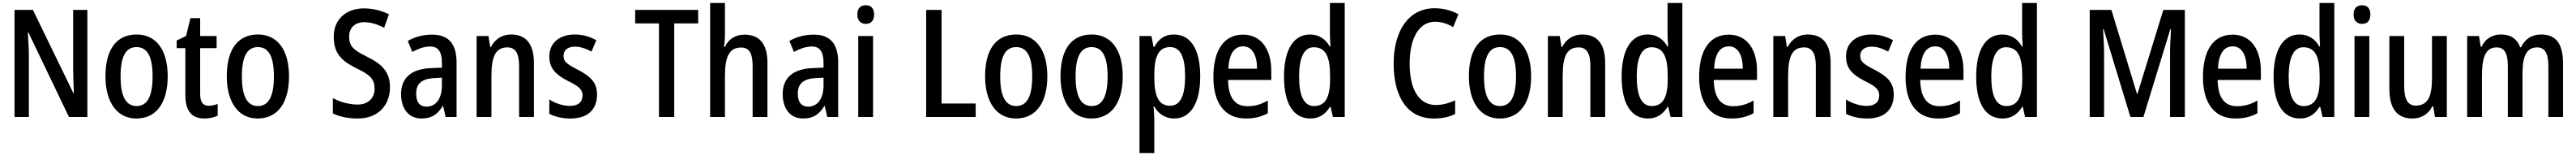

<svg xmlns="http://www.w3.org/2000/svg" viewBox="-20 -780 17219 1040"><path d="M564 0V-714H469V-319C469 -273 472 -212 474 -158H471L200 -714H77V0H173V-400C173 -450 170 -507 166 -563H170L441 0Z M1101 -271C1101 -452 1020 -550 894 -550C755 -550 685 -446 685 -271C685 -102 760 10 891 10C1031 10 1101 -103 1101 -271ZM786 -270C786 -399 818 -466 893 -466C967 -466 1000 -399 1000 -271C1000 -142 967 -73 893 -73C819 -73 786 -143 786 -270Z M1375 -75C1335 -75 1318 -101 1318 -155V-459H1428V-540H1318V-659H1253L1224 -540L1161 -510V-459H1219V-147C1219 -36 1265 10 1346 10C1380 10 1411 3 1435 -9V-87C1416 -80 1395 -75 1375 -75Z M1912 -271C1912 -452 1831 -550 1705 -550C1566 -550 1496 -446 1496 -271C1496 -102 1571 10 1702 10C1842 10 1912 -103 1912 -271ZM1597 -270C1597 -399 1629 -466 1704 -466C1778 -466 1811 -399 1811 -271C1811 -142 1778 -73 1704 -73C1630 -73 1597 -143 1597 -270Z M2587 -199C2587 -297 2536 -352 2435 -401C2343 -446 2314 -471 2314 -537C2314 -592 2350 -632 2415 -632C2458 -632 2503 -618 2548 -595L2580 -685C2534 -707 2477 -724 2414 -724C2293 -725 2210 -649 2211 -534C2211 -421 2267 -372 2362 -325C2455 -281 2484 -252 2484 -189C2484 -129 2444 -83 2371 -83C2317 -83 2254 -99 2205 -126V-24C2252 -1 2307 10 2373 10C2504 10 2587 -75 2587 -199Z M2870 -549C2808 -549 2752 -534 2706 -507L2736 -434C2778 -456 2817 -470 2855 -470C2908 -470 2934 -437 2934 -360V-329L2862 -326C2731 -321 2661 -262 2661 -153C2661 -60 2708 10 2797 10C2865 10 2905 -17 2940 -74H2942L2959 0H3032V-363C3032 -485 2981 -549 2870 -549ZM2881 -259 2934 -262V-210C2934 -120 2892 -69 2831 -69C2788 -69 2762 -96 2762 -156C2762 -220 2797 -255 2881 -259Z M3396 -550C3339 -550 3289 -521 3262 -467H3257L3245 -540H3166V0H3265V-273C3265 -405 3293 -464 3372 -464C3427 -464 3450 -422 3450 -339V0H3549V-360C3549 -489 3495 -550 3396 -550Z M3971 -150C3971 -234 3922 -273 3845 -314C3770 -352 3747 -369 3747 -408C3747 -445 3775 -469 3823 -469C3861 -469 3899 -455 3934 -436L3966 -512C3922 -536 3876 -550 3822 -550C3720 -550 3652 -494 3652 -404C3652 -320 3700 -280 3777 -240C3852 -204 3874 -182 3874 -144C3874 -100 3845 -74 3790 -74C3741 -74 3688 -93 3652 -117V-21C3690 -2 3736 10 3794 10C3906 10 3971 -47 3971 -150Z M4487 0V-624H4647V-714H4226V-624H4385V0Z M4826 -558V-760H4727V0H4826V-273C4826 -401 4854 -463 4934 -463C4988 -463 5011 -425 5011 -339V0H5110V-360C5110 -486 5059 -549 4956 -549C4899 -549 4850 -521 4826 -468H4819C4824 -494 4826 -525 4826 -558Z M5421 -549C5359 -549 5303 -534 5257 -507L5287 -434C5329 -456 5368 -470 5406 -470C5459 -470 5485 -437 5485 -360V-329L5413 -326C5282 -321 5212 -262 5212 -153C5212 -60 5259 10 5348 10C5416 10 5456 -17 5491 -74H5493L5510 0H5583V-363C5583 -485 5532 -549 5421 -549ZM5432 -259 5485 -262V-210C5485 -120 5443 -69 5382 -69C5339 -69 5313 -96 5313 -156C5313 -220 5348 -255 5432 -259Z M5768 -745C5732 -745 5711 -725 5711 -683C5711 -642 5733 -621 5768 -621C5802 -621 5823 -642 5823 -683C5823 -724 5803 -745 5768 -745ZM5816 -540H5717V0H5816Z M6171 0H6502V-90H6274V-714H6171Z M6981 -271C6981 -452 6900 -550 6774 -550C6635 -550 6565 -446 6565 -271C6565 -102 6640 10 6771 10C6911 10 6981 -103 6981 -271ZM6666 -270C6666 -399 6698 -466 6773 -466C6847 -466 6880 -399 6880 -271C6880 -142 6847 -73 6773 -73C6699 -73 6666 -143 6666 -270Z M7485 -271C7485 -452 7404 -550 7278 -550C7139 -550 7069 -446 7069 -271C7069 -102 7144 10 7275 10C7415 10 7485 -103 7485 -271ZM7170 -270C7170 -399 7202 -466 7277 -466C7351 -466 7384 -399 7384 -271C7384 -142 7351 -73 7277 -73C7203 -73 7170 -143 7170 -270Z M7827 -550C7767 -550 7727 -523 7696 -467H7691L7677 -540H7597V240H7696V11C7696 -11 7693 -41 7691 -70H7696C7723 -21 7769 10 7830 10C7937 10 8003 -91 8003 -270C8003 -454 7938 -550 7827 -550ZM7802 -466C7872 -466 7902 -398 7902 -270C7902 -142 7869 -75 7803 -75C7726 -75 7696 -136 7696 -266V-286C7697 -409 7728 -466 7802 -466Z M8289 -549C8163 -549 8091 -448 8091 -266C8091 -99 8162 10 8308 10C8365 10 8410 -1 8455 -25V-110C8408 -83 8367 -72 8318 -72C8234 -72 8191 -131 8189 -247H8478V-308C8478 -450 8411 -549 8289 -549ZM8290 -471C8353 -471 8383 -407 8383 -322H8191C8196 -422 8231 -471 8290 -471Z M8739 10C8800 10 8839 -19 8870 -67H8875L8890 0H8969V-760H8870V-553C8870 -530 8872 -499 8874 -470H8869C8841 -520 8796 -550 8737 -550C8628 -550 8563 -450 8563 -269C8563 -88 8627 10 8739 10ZM8764 -73C8697 -73 8664 -140 8664 -269C8664 -394 8696 -465 8762 -465C8841 -465 8871 -403 8871 -275V-249C8871 -130 8838 -73 8764 -73Z M9573 -635C9619 -635 9659 -620 9694 -599L9729 -685C9681 -711 9627 -725 9570 -725C9391 -725 9296 -567 9296 -357C9296 -128 9392 10 9564 10C9621 10 9667 0 9707 -20V-111C9667 -93 9625 -80 9578 -80C9466 -80 9403 -183 9403 -356C9403 -514 9459 -635 9573 -635Z M10215 -271C10215 -452 10134 -550 10008 -550C9869 -550 9799 -446 9799 -271C9799 -102 9874 10 10005 10C10145 10 10215 -103 10215 -271ZM9900 -270C9900 -399 9932 -466 10007 -466C10081 -466 10114 -399 10114 -271C10114 -142 10081 -73 10007 -73C9933 -73 9900 -143 9900 -270Z M10557 -550C10500 -550 10450 -521 10423 -467H10418L10406 -540H10327V0H10426V-273C10426 -405 10454 -464 10533 -464C10588 -464 10611 -422 10611 -339V0H10710V-360C10710 -489 10656 -550 10557 -550Z M10996 10C11057 10 11096 -19 11127 -67H11132L11147 0H11226V-760H11127V-553C11127 -530 11129 -499 11131 -470H11126C11098 -520 11053 -550 10994 -550C10885 -550 10820 -450 10820 -269C10820 -88 10884 10 10996 10ZM11021 -73C10954 -73 10921 -140 10921 -269C10921 -394 10953 -465 11019 -465C11098 -465 11128 -403 11128 -275V-249C11128 -130 11095 -73 11021 -73Z M11536 -549C11410 -549 11338 -448 11338 -266C11338 -99 11409 10 11555 10C11612 10 11657 -1 11702 -25V-110C11655 -83 11614 -72 11565 -72C11481 -72 11438 -131 11436 -247H11725V-308C11725 -450 11658 -549 11536 -549ZM11537 -471C11600 -471 11630 -407 11630 -322H11438C11443 -422 11478 -471 11537 -471Z M12064 -550C12007 -550 11957 -521 11930 -467H11925L11913 -540H11834V0H11933V-273C11933 -405 11961 -464 12040 -464C12095 -464 12118 -422 12118 -339V0H12217V-360C12217 -489 12163 -550 12064 -550Z M12639 -150C12639 -234 12590 -273 12513 -314C12438 -352 12415 -369 12415 -408C12415 -445 12443 -469 12491 -469C12529 -469 12567 -455 12602 -436L12634 -512C12590 -536 12544 -550 12490 -550C12388 -550 12320 -494 12320 -404C12320 -320 12368 -280 12445 -240C12520 -204 12542 -182 12542 -144C12542 -100 12513 -74 12458 -74C12409 -74 12356 -93 12320 -117V-21C12358 -2 12404 10 12462 10C12574 10 12639 -47 12639 -150Z M12916 -549C12790 -549 12718 -448 12718 -266C12718 -99 12789 10 12935 10C12992 10 13037 -1 13082 -25V-110C13035 -83 12994 -72 12945 -72C12861 -72 12818 -131 12816 -247H13105V-308C13105 -450 13038 -549 12916 -549ZM12917 -471C12980 -471 13010 -407 13010 -322H12818C12823 -422 12858 -471 12917 -471Z M13366 10C13427 10 13466 -19 13497 -67H13502L13517 0H13596V-760H13497V-553C13497 -530 13499 -499 13501 -470H13496C13468 -520 13423 -550 13364 -550C13255 -550 13190 -450 13190 -269C13190 -88 13254 10 13366 10ZM13391 -73C13324 -73 13291 -140 13291 -269C13291 -394 13323 -465 13389 -465C13468 -465 13498 -403 13498 -275V-249C13498 -130 13465 -73 13391 -73Z M14221 0H14308L14488 -586H14492C14489 -527 14486 -470 14486 -426V0H14585V-714H14441L14268 -154H14265L14094 -714H13949V0H14045V-425C14045 -469 14042 -527 14038 -586H14042Z M14904 -549C14778 -549 14706 -448 14706 -266C14706 -99 14777 10 14923 10C14980 10 15025 -1 15070 -25V-110C15023 -83 14982 -72 14933 -72C14849 -72 14806 -131 14804 -247H15093V-308C15093 -450 15026 -549 14904 -549ZM14905 -471C14968 -471 14998 -407 14998 -322H14806C14811 -422 14846 -471 14905 -471Z M15354 10C15415 10 15454 -19 15485 -67H15490L15505 0H15584V-760H15485V-553C15485 -530 15487 -499 15489 -470H15484C15456 -520 15411 -550 15352 -550C15243 -550 15178 -450 15178 -269C15178 -88 15242 10 15354 10ZM15379 -73C15312 -73 15279 -140 15279 -269C15279 -394 15311 -465 15377 -465C15456 -465 15486 -403 15486 -275V-249C15486 -130 15453 -73 15379 -73Z M15770 -745C15734 -745 15713 -725 15713 -683C15713 -642 15735 -621 15770 -621C15804 -621 15825 -642 15825 -683C15825 -724 15805 -745 15770 -745ZM15818 -540H15719V0H15818Z M16336 -540H16237V-259C16237 -138 16210 -76 16128 -76C16075 -76 16051 -119 16051 -207V-540H15952V-188C15952 -61 16000 10 16106 10C16163 10 16212 -17 16239 -71H16245L16257 0H16336Z M16967 -550C16905 -550 16860 -522 16832 -465H16826C16809 -516 16767 -550 16699 -550C16640 -550 16593 -522 16568 -468H16563L16551 -540H16472V0H16571V-274C16571 -391 16591 -464 16669 -464C16720 -464 16744 -427 16744 -340V0H16842V-290C16842 -404 16868 -464 16940 -464C16990 -464 17015 -426 17015 -338V0H17113V-357C17113 -488 17066 -550 16967 -550Z"/></svg>

Font: Noto Sans Thai Looped Condensed Medium
Style: Regular
Weight: 500
Width: 3
Designer: Sasikarn Vongin, Ben Mitchell
Foundry: The Fontpad Ltd
Version: Version 1.001